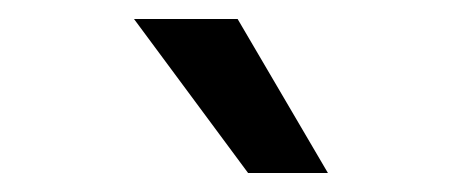

<svg xmlns="http://www.w3.org/2000/svg" viewBox="-20 -818 484 202"><path d="M325 -636H241L121 -798H230Z"/></svg>

Font: Hind Guntur Medium
Style: Regular
Weight: 500
Designer: Manushi Parikh, Hitesh Malaviya
Foundry: Indian Type Foundry
Version: Version 1.000;PS 1.0;hotconv 1.0.86;makeotf.lib2.5.63406; tt